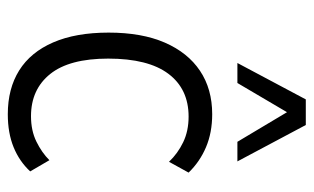

<svg xmlns="http://www.w3.org/2000/svg" viewBox="-172 -604 785 480"><g transform="rotate(90 220.0 -364.5)"><path d="M266 8Q202 8 156.5 -20.5Q111 -49 86.5 -105.5Q62 -162 62 -244Q62 -327 87 -384.5Q112 -442 157.5 -472.5Q203 -503 266 -503Q312 -503 348.5 -487.5Q385 -472 412 -444L385 -395Q364 -417 336 -430.5Q308 -444 272 -444Q203 -444 165 -393.5Q127 -343 127 -243Q127 -146 165.5 -98Q204 -50 271 -50Q307 -50 334.5 -63.5Q362 -77 381 -96L409 -48Q384 -21 348.5 -6.5Q313 8 266 8ZM138 -566 229 -737H293L384 -566H335L261 -690L188 -566Z"/></g></svg>

Font: Nunito Sans 7pt Condensed Light
Style: Regular
Weight: 300
Width: 3
Designer: Vernon Adams
Foundry: Vernon Adams
Version: Version 3.101;gftools[0.9.27]